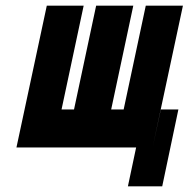

<svg xmlns="http://www.w3.org/2000/svg" viewBox="-20 -520 665 677"><path d="M145 -500 38 0H460L431 137H552L609 -134H547L518 0L625 -500H494L416 -134H372L450 -500H319L241 -134H197L275 -500Z"/></svg>

Font: LT Wave Mono Black
Style: Italic
Weight: 900
Designer: Daniel Lyons
Version: Version 2.5 (Glyphs App)